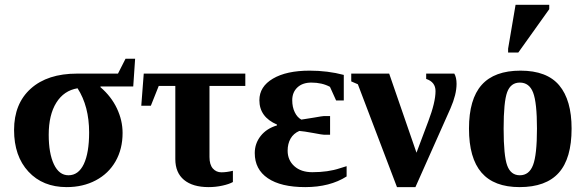

<svg xmlns="http://www.w3.org/2000/svg" viewBox="-20 -763 2419 793"><path d="M348.1 -215.8Q348.1 -324.2 300.3 -398.4Q244.1 -389.2 212.6 -338.9Q181.2 -288.6 181.2 -206.5Q181.2 -129.9 202.6 -84.5Q224.1 -39.1 262.7 -39.1Q304.2 -39.1 326.2 -85.4Q348.1 -131.8 348.1 -215.8ZM395 -405.8V-402.8Q439.5 -364.7 462.9 -315.2Q486.3 -265.6 486.3 -213.9Q486.3 -147.5 457.3 -96.7Q428.2 -45.9 375.5 -18.1Q322.8 9.8 255.4 9.8Q156.7 9.8 97.4 -54.2Q38.1 -118.2 38.1 -226.1Q38.1 -335 107.2 -397Q176.3 -459 298.3 -459H467.3L498.5 -520.5H538.1L530.3 -405.8Z M635.7 -408.2 603 -326.2H563.5L573.7 -459H993.2V-408.2H845.2V-114.7Q845.2 -83 859.1 -67.1Q873 -51.3 894.5 -51.3Q915.5 -51.3 941.9 -57.6V-11.2Q926.3 -2.4 898.4 3.7Q870.6 9.8 841.8 9.8Q775.9 9.8 740 -20Q704.1 -49.8 704.1 -106V-408.2Z M1411.6 -34.2Q1342.3 9.8 1240.7 9.8Q1140.1 9.8 1086.2 -26.9Q1032.2 -63.5 1032.2 -130.9Q1032.2 -170.4 1056.6 -201.4Q1081.1 -232.4 1124 -245.1V-248.5Q1051.3 -279.8 1051.3 -349.1Q1051.3 -405.3 1107.2 -438.2Q1163.1 -471.2 1258.8 -471.2Q1333.5 -471.2 1399.9 -453.6V-348.1H1368.2L1342.8 -404.3Q1310.1 -421.9 1266.1 -421.9Q1229.5 -421.9 1208.3 -401.9Q1187 -381.8 1187 -349.1Q1187 -320.8 1197.3 -299.6Q1207.5 -278.3 1224.6 -269L1276.9 -277.3Q1312.5 -283.7 1318.4 -283.7H1343.3V-206.5H1318.4Q1311.5 -206.5 1275.4 -213.4Q1232.9 -221.2 1216.3 -222.2Q1192.4 -211.9 1180.2 -190.7Q1168 -169.4 1168 -140.6Q1168 -101.6 1195.6 -76.7Q1223.1 -51.8 1270 -51.8Q1335 -51.8 1383.3 -67.9L1411.6 -76.7Z M1619.6 9.8 1458 -415 1430.7 -426.8V-459H1587.4L1700.2 -132.3L1749 -262.2Q1778.8 -340.8 1778.8 -386.7Q1778.8 -424.3 1740.2 -437V-459H1856.4Q1865.7 -442.9 1865.7 -416.5Q1865.7 -373 1840.8 -315.9L1695.8 9.8Z M2340.8 -231.9Q2340.8 -108.4 2287.8 -49.3Q2234.9 9.8 2126 9.8Q2020.5 9.8 1968.8 -50Q1917 -109.9 1917 -231.9Q1917 -353.5 1969.5 -412.4Q2022 -471.2 2129.9 -471.2Q2238.8 -471.2 2289.8 -410.4Q2340.8 -349.6 2340.8 -231.9ZM2197.8 -231.9Q2197.8 -339.4 2181.9 -380.6Q2166 -421.9 2127 -421.9Q2089.4 -421.9 2074.7 -382.3Q2060.1 -342.8 2060.1 -231.9Q2060.1 -119.1 2075 -79.1Q2089.8 -39.1 2127 -39.1Q2165.5 -39.1 2181.6 -81.3Q2197.8 -123.5 2197.8 -231.9ZM2078.6 -545.9V-562L2109.4 -743.2H2248.5V-725.1L2120.6 -545.9Z"/></svg>

Font: Liberation Serif
Style: Bold
Weight: 700
Designer: Steve Matteson
Foundry: Ascender Corporation
Version: Version 2.1.5